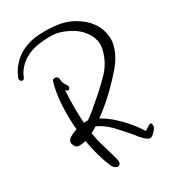

<svg xmlns="http://www.w3.org/2000/svg" viewBox="-269 -1010 1063 1185"><g transform="rotate(-30 262.5 -417.5)"><path d="M-12.7 -710.9Q-20.5 -690.4 -36.1 -698.2Q-45.9 -704.1 -45.9 -713.9Q-46.9 -718.8 -43.9 -725.6Q-27.3 -766.6 -1 -796.9Q24.4 -826.2 55.7 -846.7Q115.2 -882.8 190.4 -889.6Q216.8 -891.6 242.2 -891.6Q292 -891.6 341.8 -883.8Q410.2 -872.1 468.8 -830.1Q528.3 -788.1 554.7 -727.5Q568.4 -695.3 570.3 -659.2Q571.3 -653.3 571.3 -648.4Q571.3 -616.2 559.6 -583Q540 -525.4 497.1 -475.6Q454.1 -424.8 411.1 -382.8Q382.8 -354.5 343.8 -320.3Q305.7 -287.1 263.7 -256.8Q324.2 -223.6 382.8 -162.1Q441.4 -101.6 473.6 -45.9Q481.4 -50.8 491.2 -56.6Q500 -61.5 502.9 -64.5Q526.4 -80.1 529.3 -62.5Q533.2 -44.9 522.5 -31.2Q486.3 17.6 461.9 2Q437.5 -13.7 412.1 -44.9Q408.2 -50.8 404.3 -55.7Q400.4 -60.5 396.5 -65.4Q394.5 -67.4 392.6 -69.3Q391.6 -71.3 389.6 -73.2Q357.4 -111.3 313.5 -158.2Q268.6 -204.1 218.8 -226.6Q208 -219.7 198.2 -212.9Q187.5 -207 176.8 -202.1Q178.7 -191.4 180.7 -182.6Q181.6 -172.9 183.6 -164.1Q189.5 -134.8 198.2 -106.4Q206.1 -79.1 213.9 -53.7Q225.6 -15.6 232.4 11.7Q239.3 40 231.4 49.8Q224.6 57.6 214.8 57.6Q209 57.6 203.1 54.7Q185.5 45.9 178.7 28.3Q159.2 -16.6 144.5 -69.3Q129.9 -122.1 120.1 -178.7Q120.1 -178.7 120.1 -178.7Q120.1 -177.7 119.1 -177.7Q117.2 -177.7 115.2 -177.7Q113.3 -176.8 111.3 -176.8Q92.8 -172.9 70.3 -172.9Q47.9 -173.8 38.1 -203.1Q30.3 -227.5 53.7 -244.1Q78.1 -259.8 108.4 -269.5Q100.6 -359.4 105.5 -444.3Q111.3 -529.3 129.9 -594.7Q134.8 -613.3 155.3 -610.4Q174.8 -607.4 174.8 -583Q174.8 -583 174.8 -583Q174.8 -583 174.8 -583Q174.8 -583 174.8 -583Q174.8 -583 174.8 -583Q174.8 -583 174.8 -583Q174.8 -583 174.8 -583Q173.8 -573.2 179.7 -559.6Q184.6 -546.9 192.4 -537.1Q205.1 -519.5 194.3 -507.8Q184.6 -495.1 168 -513.7Q168 -513.7 168 -513.7Q168 -514.6 168 -514.6Q164.1 -453.1 164.1 -393.6Q164.1 -334 168 -281.2Q168.9 -281.2 170.9 -281.2Q171.9 -281.2 172.9 -281.2Q177.7 -282.2 183.6 -282.2Q189.5 -282.2 196.3 -281.2Q210.9 -291 224.6 -301.8Q238.3 -312.5 252.9 -324.2Q261.7 -332 270.5 -339.8Q279.3 -347.7 289.1 -355.5Q357.4 -413.1 415 -471.7Q472.7 -530.3 493.2 -613.3Q502 -649.4 494.1 -680.7Q486.3 -711.9 467.8 -738.3Q433.6 -787.1 376 -815.4Q319.3 -843.8 272.5 -846.7Q226.6 -848.6 170.9 -840.8Q115.2 -834 67.4 -804.7Q42 -789.1 21.5 -765.6Q1 -743.2 -12.7 -710.9Z"/></g></svg>

Font: Mrs Husband
Style: Regular
Weight: 400
Version: Version 1.0